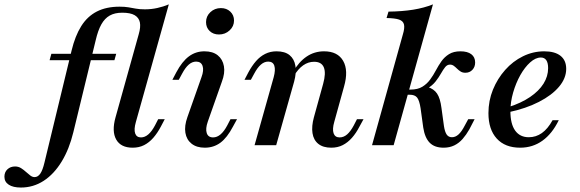

<svg xmlns="http://www.w3.org/2000/svg" viewBox="-179 -661 2641 874"><path d="M-83.9 192.7Q-119.4 192.7 -139.1 179.8Q-158.9 166.9 -158.9 143.5Q-158.9 122.6 -145.2 109.7Q-131.5 96.8 -110.5 96.8Q-95.2 96.8 -83.1 104.4Q-71 112.1 -60.9 121.4Q-50.8 130.6 -41.1 137.9Q-31.5 145.2 -21.8 145.2Q-6.5 145.2 4.4 129.4Q15.3 113.7 23.4 79L146.8 -430.6Q162.9 -497.6 190.7 -541.9Q218.5 -586.3 261.7 -608.5Q304.8 -630.6 365.3 -630.6Q388.7 -630.6 405.2 -627.8Q421.8 -625 439.1 -621.8Q456.5 -618.5 480.6 -618.5Q509.7 -618.5 537.1 -624.6Q564.5 -630.6 589.5 -641.1L439.5 -105.6Q429.8 -71.8 436.3 -53.6Q442.7 -35.5 462.9 -35.5Q497.6 -35.5 526.6 -90.3L541.1 -118.5H571L553.2 -84.7Q537.9 -55.6 519 -33.9Q500 -12.1 477 -0.4Q454 11.3 425 11.3Q371 11.3 350 -25.8Q329 -62.9 346.8 -126.6L452.4 -504.8Q462.1 -537.9 457.7 -559.3Q453.2 -580.6 433.9 -591.9Q414.5 -603.2 377.4 -603.2Q343.5 -603.2 320.6 -590.3Q297.6 -577.4 282.3 -550Q266.9 -522.6 256.5 -477.4L154.8 -58.9Q136.3 17.7 101.6 74.6Q66.9 131.5 19.8 162.1Q-27.4 192.7 -83.9 192.7ZM46.8 -387.1 54.8 -416.1H350L341.9 -387.1Z M753.2 11.3Q716.1 11.3 693.1 -6.9Q670.2 -25 664.9 -56.5Q659.7 -87.9 674.2 -128.2L737.9 -308.9Q750 -341.1 743.1 -360.9Q736.3 -380.6 713.7 -380.6Q696 -380.6 680.2 -366.9Q664.5 -353.2 650 -325.8L634.7 -297.6H605.6L623.4 -331.5Q650 -381.5 681 -404.4Q712.1 -427.4 751.6 -427.4Q789.5 -427.4 812.1 -409.3Q834.7 -391.1 840.3 -359.7Q846 -328.2 830.6 -287.9L766.9 -107.3Q755.6 -75 762.1 -55.2Q768.5 -35.5 791.1 -35.5Q826.6 -35.5 855.6 -90.3L870.2 -118.5H900L881.5 -84.7Q854.8 -33.9 824.2 -11.3Q793.5 11.3 753.2 11.3ZM817.7 -504Q791.9 -504 775.4 -519.8Q758.9 -535.5 758.9 -560.5Q758.9 -587.1 778.6 -605.6Q798.4 -624.2 826.6 -624.2Q852.4 -624.2 869.4 -608.1Q886.3 -591.9 886.3 -567.7Q886.3 -541.1 866.1 -522.6Q846 -504 817.7 -504Z M1329 11.3Q1291.9 11.3 1270.2 -6Q1248.4 -23.4 1243.5 -54.8Q1238.7 -86.3 1250 -127.4L1291.9 -279Q1305.6 -328.2 1295.2 -354Q1284.7 -379.8 1250.8 -379.8Q1224.2 -379.8 1201.2 -363.7Q1178.2 -347.6 1158.9 -315.3L1154 -332.3Q1181.5 -379.8 1216.9 -403.6Q1252.4 -427.4 1296 -427.4Q1358.1 -427.4 1383.1 -383.9Q1408.1 -340.3 1387.1 -266.9L1342.7 -106.5Q1333.1 -73.4 1339.5 -54.4Q1346 -35.5 1366.9 -35.5Q1385.5 -35.5 1401.2 -49.2Q1416.9 -62.9 1431.5 -90.3L1446 -118.5H1475.8L1457.3 -84.7Q1441.9 -54.8 1423 -33.5Q1404 -12.1 1381 -0.4Q1358.1 11.3 1329 11.3ZM979.8 0 1066.9 -309.7Q1075.8 -342.7 1069.8 -361.7Q1063.7 -380.6 1041.9 -380.6Q1024.2 -380.6 1008.5 -366.9Q992.7 -353.2 978.2 -325.8L962.9 -297.6H933.9L951.6 -331.5Q967.7 -361.3 986.3 -382.7Q1004.8 -404 1028.2 -415.7Q1051.6 -427.4 1079.8 -427.4Q1117.7 -427.4 1139.1 -410.1Q1160.5 -392.7 1165.7 -361.3Q1171 -329.8 1159.7 -288.7L1078.2 0Z M1514.5 0 1654.8 -504Q1663.7 -533.1 1660.1 -549.2Q1656.5 -565.3 1637.9 -571.8Q1619.4 -578.2 1580.6 -579L1589.5 -608.1Q1652.4 -608.9 1702 -616.9Q1751.6 -625 1791.9 -641.1L1612.9 0ZM1840.3 11.3Q1799.2 11.3 1777 -11.3Q1754.8 -33.9 1747.6 -80.6L1735.5 -168.5Q1729.8 -204.8 1719.4 -217.3Q1708.9 -229.8 1686.3 -229.8H1656.5L1662.9 -253.2H1689.5Q1722.6 -253.2 1743.5 -266.1Q1764.5 -279 1779 -298.8Q1793.5 -318.5 1805.2 -340.7Q1816.9 -362.9 1830.6 -382.3Q1844.4 -401.6 1864.9 -414.5Q1885.5 -427.4 1916.9 -427.4Q1949.2 -427.4 1966.5 -414.1Q1983.9 -400.8 1983.9 -376.6Q1983.9 -356.5 1971.4 -343.1Q1958.9 -329.8 1939.5 -329.8Q1926.6 -329.8 1917.7 -335.5Q1908.9 -341.1 1901.6 -348.4Q1894.4 -355.6 1886.7 -361.3Q1879 -366.9 1869.4 -366.9Q1856.5 -366.9 1847.2 -355.2Q1837.9 -343.5 1828.2 -326.2Q1818.5 -308.9 1804 -290.3Q1789.5 -271.8 1766.1 -258.1L1766.9 -265.3Q1796 -256.5 1810.5 -235.1Q1825 -213.7 1830.6 -169.4L1841.9 -87.1Q1846 -60.5 1854.4 -48.4Q1862.9 -36.3 1878.2 -36.3Q1894.4 -36.3 1908.5 -49.2Q1922.6 -62.1 1937.1 -90.3L1952.4 -118.5H1981.5L1957.3 -71.8Q1943.5 -47.6 1927 -28.6Q1910.5 -9.7 1889.1 0.8Q1867.7 11.3 1840.3 11.3Z M2188.7 11.3Q2120.2 11.3 2082.3 -30.2Q2044.4 -71.8 2044.4 -146Q2044.4 -202.4 2064.9 -252.8Q2085.5 -303.2 2120.6 -342.7Q2155.6 -382.3 2201.6 -404.8Q2247.6 -427.4 2298.4 -427.4Q2346.8 -427.4 2372.6 -406.9Q2398.4 -386.3 2398.4 -347.6Q2398.4 -304.8 2365.7 -266.1Q2333.1 -227.4 2274.2 -197.2Q2215.3 -166.9 2135.5 -150V-173.4Q2193.5 -191.9 2233.9 -219.4Q2274.2 -246.8 2295.2 -280.2Q2316.1 -313.7 2316.1 -350.8Q2316.1 -375 2307.7 -387.1Q2299.2 -399.2 2283.1 -399.2Q2258.9 -399.2 2234.3 -377Q2209.7 -354.8 2189.5 -319Q2169.4 -283.1 2156.9 -239.9Q2144.4 -196.8 2144.4 -154.8Q2144.4 -96.8 2166.1 -66.5Q2187.9 -36.3 2228.2 -36.3Q2260.5 -36.3 2287.5 -55.2Q2314.5 -74.2 2336.3 -113.7H2364.5Q2334.7 -52.4 2290.3 -20.6Q2246 11.3 2188.7 11.3Z"/></svg>

Font: Playfair 5pt SemiExpanded Light SemiBold
Style: Italic
Weight: 600
Italic angle: -15.6°
Version: Version 2.001;gftools[0.9.30]